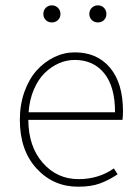

<svg xmlns="http://www.w3.org/2000/svg" viewBox="-20 -686 518 718"><path d="M259.8 -461.9Q229.5 -461.9 200.7 -449.5Q171.9 -437 147.5 -413.3Q123 -389.6 106.7 -351.6Q90.3 -313.5 86.9 -266.1H410.2Q410.2 -362.3 369.6 -412.1Q329.1 -461.9 259.8 -461.9ZM272 12.2Q179.2 12.2 116.7 -55.9Q54.2 -124 54.2 -237.8Q54.2 -294.4 71.3 -342.5Q88.4 -390.6 117.2 -422.6Q146 -454.6 182.9 -472.4Q219.7 -490.2 259.8 -490.2Q343.3 -490.2 391.6 -432.6Q439.9 -375 439.9 -270Q439.9 -250 438 -237.8H85.9Q86.4 -138.2 139.9 -77.1Q193.4 -16.1 273.9 -16.1Q348.6 -16.1 405.8 -56.2L419.9 -34.2Q386.2 -11.7 353.3 0.2Q320.3 12.2 272 12.2ZM196.8 -611.1Q187.5 -602.1 173.8 -602.1Q160.2 -602.1 151.1 -611.1Q142.1 -620.1 142.1 -633.8Q142.1 -647.5 151.1 -656.7Q160.2 -666 173.8 -666Q187.5 -666 196.8 -656.7Q206.1 -647.5 206.1 -633.8Q206.1 -620.1 196.8 -611.1ZM368.9 -611.1Q359.9 -602.1 346.2 -602.1Q332.5 -602.1 323.2 -611.1Q314 -620.1 314 -633.8Q314 -647.5 323.2 -656.7Q332.5 -666 346.2 -666Q359.9 -666 368.9 -656.7Q377.9 -647.5 377.9 -633.8Q377.9 -620.1 368.9 -611.1Z"/></svg>

Font: Source Sans 3 ExtraLight
Style: Regular
Weight: 200
Designer: Paul D. Hunt
Foundry: Adobe
Version: Version 3.052;hotconv 1.1.0;makeotfexe 2.6.0